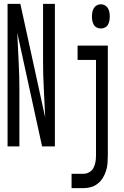

<svg xmlns="http://www.w3.org/2000/svg" viewBox="-20 -755 640 990"><path d="M19 0V-735H85L213 -149Q210 -222 206 -295Q202 -368 202 -441V-735H263V0H197L69 -586Q72 -513 76 -440Q80 -367 80 -294V0ZM500 -608Q489 -608 479 -613Q469 -618 463.5 -627.5Q458 -637 456 -648Q454 -659 454 -670Q454 -681 456 -692Q458 -703 463.5 -712.5Q469 -722 479 -727.5Q489 -733 500 -733Q511 -733 521 -727.5Q531 -722 536.5 -712.5Q542 -703 544 -692Q546 -681 546 -670Q546 -659 544 -648Q542 -637 536.5 -627.5Q531 -618 521 -613Q511 -608 500 -608ZM349 215V141H411Q427 141 441 132.5Q455 124 462.5 109.5Q470 95 472.5 78.5Q475 62 475 46V-446H380V-520H536V46Q536 66 534.5 86Q533 106 527 125Q521 144 511 161Q501 178 485 191Q469 204 450 209.5Q431 215 411 215Z"/></svg>

Font: R Plex Mono
Style: Regular
Weight: 400
Monospace: yes
Designer: Belleve Invis
Foundry: Belleve Invis
Version: Version 31.8.0